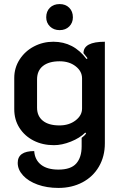

<svg xmlns="http://www.w3.org/2000/svg" viewBox="-20 -714 595 943"><path d="M67 86Q67 28 148 28Q151 71 181.5 95Q212 119 267 119Q328 119 354.5 89Q381 59 381 5V-37Q396 -48 403 -58L399 -63Q372 -36 328 -18.5Q284 -1 245 -1Q189 -1 145 -23.5Q101 -46 75.5 -86Q50 -126 50 -178V-331Q50 -381 76.5 -422Q103 -463 147 -486Q191 -509 242 -509Q342 -509 405 -424L410 -428Q398 -444 390 -453Q390 -509 495 -509V-10Q495 54 466 104Q437 154 385 181.5Q333 209 267 209Q210 209 164.5 192.5Q119 176 93 147.5Q67 119 67 86ZM383 -181V-329Q383 -364 351.5 -388.5Q320 -413 273 -413Q220 -413 191 -390Q162 -367 162 -324V-185Q162 -144 190.5 -121Q219 -98 272 -98Q319 -98 351 -122.5Q383 -147 383 -181ZM207 -629Q207 -658 225 -676Q243 -694 273 -694Q302 -694 320 -676Q338 -658 338 -629Q338 -602 320 -584Q302 -566 273 -566Q244 -566 225.5 -584Q207 -602 207 -629Z"/></svg>

Font: K2D SemiBold
Style: Regular
Weight: 600
Designer: Katatrad Aksorn Co.,Ltd.
Foundry: Cadson Demak Co.,Ltd.
Version: Version 1.000; ttfautohint (v1.6)